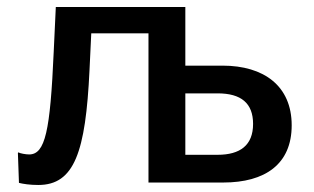

<svg xmlns="http://www.w3.org/2000/svg" viewBox="-20 -520 894 547"><path d="M600 -254C667 -254 701 -226 701 -167C701 -106 664 -79 600 -79H508V-254ZM616 0C735 0 811 -52 811 -163C811 -275 732 -333 614 -333H508V-500H139L133 -372C123 -147 109 -80 63 -80C53 -80 37 -83 32 -86L31 -84L34 1C46 4 65 7 89 7C192 7 224 -87 235 -320L240 -425H403V0Z"/></svg>

Font: Perun Medium
Style: Regular
Weight: 500
Foundry: Copyright (c) Stefan Peev, Context Ltd, 2016
Version: Version 1.089